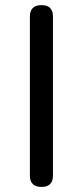

<svg xmlns="http://www.w3.org/2000/svg" viewBox="-20 -736 326 756"><path d="M143.6 0Q97.7 0 97.7 -44.9V-670.9Q97.7 -715.8 143.6 -715.8Q188.5 -715.8 188.5 -670.9V-357.4V-44.9Q188.5 0 143.6 0Z"/></svg>

Font: Bpmf GenSen Rounded R
Style: R
Weight: 400
Foundry: But Ko
Version: Version 1.320